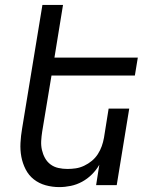

<svg xmlns="http://www.w3.org/2000/svg" viewBox="-20 -755 640 783"><path d="M222 8Q193 8 166 0.5Q139 -7 118 -23.5Q97 -40 84.5 -64.5Q72 -89 67 -116Q62 -143 63.5 -172Q65 -201 70 -230L153 -735H237L202 -520H542L530 -447H190L152 -218Q149 -199 148 -180Q147 -161 151 -143.5Q155 -126 163.5 -110.5Q172 -95 186 -84.5Q200 -74 218 -70Q236 -66 255 -66Q272 -66 289 -68.5Q306 -71 323 -79Q340 -87 354.5 -99Q369 -111 379 -126.5Q389 -142 395 -159Q401 -176 404 -193L423 -312H507L456 0H372L385 -83Q373 -62 355 -44Q337 -26 315 -14Q293 -2 269 3Q245 8 222 8Z"/></svg>

Font: Iosevka Extended Oblique
Style: Regular
Weight: 400
Width: 7
Italic angle: -9°
Monospace: yes
Designer: Belleve Invis
Foundry: Belleve Invis
Version: Version 32.0.1; ttfautohint (v1.8.4)